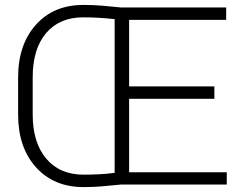

<svg xmlns="http://www.w3.org/2000/svg" viewBox="-20 -741 974 771"><path d="M890.6 0H467.3Q418.9 4.9 385.3 7.6Q351.6 10.3 315.4 10.3Q196.3 10.3 124.5 -69.3Q52.7 -148.9 52.7 -281.2V-429.7Q52.7 -561.5 124 -641.4Q195.3 -721.2 314.5 -721.2Q352.1 -721.2 388.7 -718.3Q425.3 -715.3 467.3 -710.9H888.2V-661.1H498.5V-394H840.8V-344.2H498.5V-49.3H890.6ZM315.4 -39.6Q348.1 -39.6 379.6 -41.3Q411.1 -43 440.4 -46.9V-664.1Q410.2 -667.5 379.2 -669.4Q348.1 -671.4 314.5 -671.4Q218.8 -671.4 165 -607.9Q111.3 -544.4 111.3 -430.7V-281.2Q111.3 -168 165.8 -103.8Q220.2 -39.6 315.4 -39.6Z"/></svg>

Font: Franko
Style: Light
Weight: 300
Designer: Google
Version: Version 1.200310; 2013